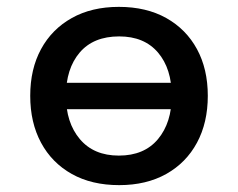

<svg xmlns="http://www.w3.org/2000/svg" viewBox="-20 -530 692 559"><path d="M327 9Q247 9 189 -23.5Q131 -56 99.5 -114.5Q68 -173 68 -251Q68 -329 99.5 -387Q131 -445 189 -477.5Q247 -510 326 -510Q406 -510 464 -477.5Q522 -445 553.5 -387Q585 -329 585 -251Q585 -173 553.5 -114.5Q522 -56 464 -23.5Q406 9 327 9ZM326 -77Q400 -77 440 -125Q480 -173 480 -251Q480 -330 440 -377Q400 -424 327 -424Q252 -424 212 -377Q172 -330 172 -251Q172 -173 212.5 -125Q253 -77 326 -77ZM139 -212V-289H514V-212Z"/></svg>

Font: Nunito Sans 6pt SemiBold
Style: Regular
Weight: 600
Version: Version 3.101;gftools[0.9.27]